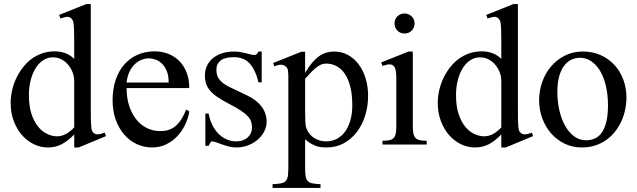

<svg xmlns="http://www.w3.org/2000/svg" viewBox="-20 -715 3154 950"><path d="M369.1 14.6H347.2V-49.8Q317.4 -18.6 286.6 -2Q255.9 14.6 216.8 14.6Q179.7 14.6 146.2 -2Q112.8 -18.6 87.6 -47.9Q62.5 -77.1 47.6 -117.4Q32.7 -157.7 32.7 -205.1Q32.7 -233.9 39.1 -264.2Q45.4 -294.4 58.1 -322.8Q70.8 -351.1 89.4 -376.2Q107.9 -401.4 131.8 -420.2Q155.8 -439 185.5 -450Q215.3 -460.9 250 -460.9Q279.3 -460.9 303.5 -451.9Q327.6 -442.9 347.2 -423.3V-506.3Q347.2 -543.5 346.4 -564.9Q345.7 -586.4 344 -598.4Q342.3 -610.4 339.4 -615.2Q336.4 -620.1 332 -624.5Q323.7 -632.8 311.3 -631.6Q298.8 -630.4 279.3 -623.5L272.5 -641.1L406.7 -694.8H429.2V-177.2Q429.2 -141.1 429.7 -119.4Q430.2 -97.7 431.6 -85Q433.1 -72.3 436 -66.4Q439 -60.5 444.3 -56.6Q453.1 -49.3 466.1 -50.3Q479 -51.3 498.5 -58.6L504.4 -41.5ZM347.2 -315.9Q347.2 -334.5 340.1 -354.5Q333 -374.5 319.8 -391.4Q306.6 -408.2 287.6 -419.4Q268.6 -430.7 244.1 -431.2Q219.2 -432.1 197.3 -419.2Q175.3 -406.2 158.9 -381.8Q142.6 -357.4 132.8 -322.3Q123 -287.1 123 -244.1Q123 -189.9 135.7 -151.4Q148.4 -112.8 168.5 -88.4Q188.5 -64 212.9 -52.5Q237.3 -41 260.7 -40.5Q284.2 -40.5 305.2 -51.5Q326.2 -62.5 347.2 -84.5Z M916.5 -163.6Q911.6 -130.9 896.5 -98.9Q881.3 -66.9 857.9 -41.7Q834.5 -16.6 802.7 -1Q771 14.6 732.4 14.6Q692.9 14.6 657.2 -1.7Q621.6 -18.1 595 -48.6Q568.4 -79.1 552.7 -122.3Q537.1 -165.5 537.1 -218.8Q537.1 -275.4 552.5 -320.3Q567.9 -365.2 595.5 -396.5Q623 -427.7 661.1 -444.3Q699.2 -460.9 744.6 -460.9Q781.7 -460.9 813.2 -448.5Q844.7 -436 867.7 -412.6Q890.6 -389.2 903.6 -355.5Q916.5 -321.8 916.5 -279.3H606.4Q606.4 -229.5 619.6 -189.9Q632.8 -150.4 655.3 -123Q677.7 -95.7 707.3 -81.3Q736.8 -66.9 769.5 -66.4Q791.5 -65.9 810.3 -71Q829.1 -76.2 845.2 -88.6Q861.3 -101.1 875.2 -121.8Q889.2 -142.6 900.9 -173.3ZM814.5 -306.6Q814.5 -343.8 803.7 -366.9Q793 -390.1 777.8 -403.3Q762.7 -416.5 746.1 -421.4Q729.5 -426.3 717.3 -426.3Q697.8 -426.3 679 -418.5Q660.2 -410.6 645 -395.5Q629.9 -380.4 619.6 -357.9Q609.4 -335.4 606.4 -306.6Z M1299.3 -112.8Q1299.3 -87.4 1287.1 -64.2Q1274.9 -41 1254.4 -23.4Q1233.9 -5.9 1206.8 4.4Q1179.7 14.6 1149.9 14.6Q1131.8 14.6 1115 10.5Q1098.1 6.3 1082.8 1Q1067.4 -4.4 1054 -9.3Q1040.5 -14.2 1029.3 -15.6Q1023.9 -15.6 1019.5 -7.8Q1015.1 0 1012.2 6.3H996.1V-153.3H1012.2Q1018.6 -119.1 1032 -93.5Q1045.4 -67.9 1063.7 -50.5Q1082 -33.2 1104 -24.4Q1126 -15.6 1149.9 -15.6Q1168 -15.6 1182.1 -21Q1196.3 -26.4 1206.1 -35.4Q1215.8 -44.4 1221.2 -56.4Q1226.6 -68.4 1226.6 -81.5Q1227.1 -98.1 1222.9 -112.1Q1218.8 -126 1206.5 -139.4Q1194.3 -152.8 1172.1 -167.7Q1149.9 -182.6 1113.3 -201.2Q1077.6 -219.7 1054.4 -235.8Q1031.2 -252 1017.8 -268.6Q1004.4 -285.2 999 -302.7Q993.7 -320.3 993.7 -340.8Q993.7 -365.7 1003.2 -387.5Q1012.7 -409.2 1031.2 -425.3Q1049.8 -441.4 1076.9 -450.7Q1104 -460 1139.2 -460Q1154.3 -460 1169.2 -457.3Q1184.1 -454.6 1197.3 -451.4Q1210.4 -448.2 1220.7 -445.6Q1231 -442.9 1236.8 -442.9Q1243.7 -442.9 1248.3 -445.6Q1252.9 -448.2 1258.8 -460H1274.9V-307.6H1258.8Q1250 -343.8 1237.8 -367.7Q1225.6 -391.6 1210.4 -405.8Q1195.3 -419.9 1177 -426Q1158.7 -432.1 1137.7 -432.1Q1092.8 -432.1 1072 -415.8Q1051.3 -399.4 1050.8 -373.5Q1050.3 -360.4 1053 -347.9Q1055.7 -335.4 1063.7 -324Q1071.8 -312.5 1086.2 -301.8Q1100.6 -291 1124 -280.3L1196.3 -246.1Q1247.1 -222.7 1273.2 -189Q1299.3 -155.3 1299.3 -112.8Z M1801.3 -240.7Q1801.3 -188 1786.4 -141.6Q1771.5 -95.2 1744.4 -60.3Q1717.3 -25.4 1679.7 -5.4Q1642.1 14.6 1596.2 14.6Q1585.4 14.6 1573.2 13.7Q1561 12.7 1547.9 8.5Q1534.7 4.4 1520 -3.7Q1505.4 -11.7 1489.7 -25.9V109.4Q1489.7 135.7 1491.5 152.3Q1493.2 168.9 1500.7 178.5Q1508.3 188 1523.7 191.7Q1539.1 195.3 1565.9 196.3V214.8H1328.6V196.3Q1356 195.3 1371.6 191.9Q1387.2 188.5 1395 179Q1402.8 169.4 1404.8 152.3Q1406.7 135.3 1406.7 107.4V-315.9Q1406.7 -334.5 1406.5 -346.4Q1406.2 -358.4 1404.8 -366.5Q1403.3 -374.5 1399.9 -379.4Q1396.5 -384.3 1390.6 -388.7Q1382.8 -394 1370.8 -394.8Q1358.9 -395.5 1337.4 -386.7L1331.5 -403.3L1471.2 -459H1489.7V-354.5Q1506.8 -383.8 1523.9 -404.1Q1541 -424.3 1558.6 -436.8Q1576.2 -449.2 1594.7 -454.6Q1613.3 -460 1633.8 -460Q1670.9 -460 1701.7 -443.1Q1732.4 -426.3 1754.6 -396.7Q1776.9 -367.2 1789.1 -327.1Q1801.3 -287.1 1801.3 -240.7ZM1723.1 -194.3Q1723.1 -248.5 1712.9 -287.6Q1702.6 -326.7 1685.1 -351.6Q1667.5 -376.5 1644 -388.4Q1620.6 -400.4 1594.2 -400.4Q1579.6 -400.4 1567.1 -394.8Q1554.7 -389.2 1542.5 -379.2Q1530.3 -369.1 1517.6 -355.5Q1504.9 -341.8 1489.7 -325.2V-157.7Q1489.7 -105.5 1494.1 -86.4Q1497.6 -73.7 1505.4 -61Q1513.2 -48.3 1525.9 -38.3Q1538.6 -28.3 1555.7 -22Q1572.8 -15.6 1594.2 -15.6Q1623 -15.6 1646.7 -28.1Q1670.4 -40.5 1687.3 -63.5Q1704.1 -86.4 1713.6 -119.6Q1723.1 -152.8 1723.1 -194.3Z M2031.2 -599.6Q2031.2 -578.6 2017.3 -564Q2003.4 -549.3 1981.9 -549.3Q1960.4 -549.3 1946.3 -563.5Q1932.1 -577.6 1932.1 -599.6Q1932.1 -610.4 1936 -619.4Q1939.9 -628.4 1946.8 -634.8Q1953.6 -641.1 1962.6 -644.8Q1971.7 -648.4 1981.9 -648.4Q1992.2 -648.4 2001.2 -644.5Q2010.3 -640.6 2016.8 -634Q2023.4 -627.4 2027.3 -618.7Q2031.2 -609.9 2031.2 -599.6ZM1872.6 0V-18.6Q1893.6 -18.6 1907 -21.5Q1920.4 -24.4 1928 -32.5Q1935.5 -40.5 1938.2 -54.9Q1940.9 -69.3 1940.9 -91.8V-331.1Q1940.9 -363.3 1933.8 -379.9Q1926.8 -396.5 1907.2 -396.5Q1900.4 -396.5 1892.1 -394.5Q1883.8 -392.6 1872.6 -388.7L1866.2 -406.2L2001.5 -460H2022.5V-91.8Q2022.5 -69.3 2025.4 -54.9Q2028.3 -40.5 2035.9 -32.5Q2043.5 -24.4 2056.9 -21.5Q2070.3 -18.6 2091.3 -18.6V0Z M2482.4 14.6H2460.4V-49.8Q2430.7 -18.6 2399.9 -2Q2369.1 14.6 2330.1 14.6Q2293 14.6 2259.5 -2Q2226.1 -18.6 2200.9 -47.9Q2175.8 -77.1 2160.9 -117.4Q2146 -157.7 2146 -205.1Q2146 -233.9 2152.3 -264.2Q2158.7 -294.4 2171.4 -322.8Q2184.1 -351.1 2202.6 -376.2Q2221.2 -401.4 2245.1 -420.2Q2269 -439 2298.8 -450Q2328.6 -460.9 2363.3 -460.9Q2392.6 -460.9 2416.7 -451.9Q2440.9 -442.9 2460.4 -423.3V-506.3Q2460.4 -543.5 2459.7 -564.9Q2459 -586.4 2457.3 -598.4Q2455.6 -610.4 2452.6 -615.2Q2449.7 -620.1 2445.3 -624.5Q2437 -632.8 2424.6 -631.6Q2412.1 -630.4 2392.6 -623.5L2385.7 -641.1L2520 -694.8H2542.5V-177.2Q2542.5 -141.1 2543 -119.4Q2543.5 -97.7 2544.9 -85Q2546.4 -72.3 2549.3 -66.4Q2552.2 -60.5 2557.6 -56.6Q2566.4 -49.3 2579.3 -50.3Q2592.3 -51.3 2611.8 -58.6L2617.7 -41.5ZM2460.4 -315.9Q2460.4 -334.5 2453.4 -354.5Q2446.3 -374.5 2433.1 -391.4Q2419.9 -408.2 2400.9 -419.4Q2381.8 -430.7 2357.4 -431.2Q2332.5 -432.1 2310.5 -419.2Q2288.6 -406.2 2272.2 -381.8Q2255.9 -357.4 2246.1 -322.3Q2236.3 -287.1 2236.3 -244.1Q2236.3 -189.9 2249 -151.4Q2261.7 -112.8 2281.7 -88.4Q2301.8 -64 2326.2 -52.5Q2350.6 -41 2374 -40.5Q2397.5 -40.5 2418.5 -51.5Q2439.5 -62.5 2460.4 -84.5Z M3079.6 -231.9Q3079.6 -203.1 3073.5 -173.6Q3067.4 -144 3055.2 -116.7Q3043 -89.4 3024.4 -65.4Q3005.9 -41.5 2981.4 -23.7Q2957 -5.9 2926.3 4.4Q2895.5 14.6 2858.9 14.6Q2812 14.6 2773.2 -4.4Q2734.4 -23.4 2706.3 -55.7Q2678.2 -87.9 2662.8 -130.4Q2647.5 -172.9 2647.5 -219.2Q2647.5 -264.6 2662.4 -307.9Q2677.2 -351.1 2705.3 -384.8Q2733.4 -418.5 2773.4 -439.2Q2813.5 -460 2863.8 -460Q2912.1 -460 2951.7 -442.4Q2991.2 -424.8 3019.8 -394Q3048.3 -363.3 3064 -321.5Q3079.6 -279.8 3079.6 -231.9ZM2988.3 -194.3Q2988.3 -244.1 2978.5 -287.1Q2968.8 -330.1 2950.7 -361.6Q2932.6 -393.1 2906.7 -411.1Q2880.9 -429.2 2848.6 -429.2Q2829.6 -429.2 2809.8 -420.9Q2790 -412.6 2773.9 -393.1Q2757.8 -373.5 2747.8 -341.1Q2737.8 -308.6 2737.8 -259.8Q2737.8 -211.9 2747.8 -168.5Q2757.8 -125 2776.4 -92.3Q2794.9 -59.6 2821 -40.3Q2847.2 -21 2879.4 -21Q2903.8 -21 2923.8 -30Q2943.8 -39.1 2958 -59.6Q2972.2 -80.1 2980.2 -113.3Q2988.3 -146.5 2988.3 -194.3Z"/></svg>

Font: Doulos SIL Eur
Style: Regular
Weight: 400
Designer: Walt Agee, Victor Gaultney, Peter Martin, Debbi Hosken, Becca Hirsbrunner
Foundry: SIL International
Version: Version 5.000